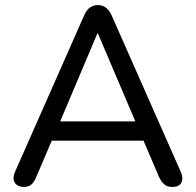

<svg xmlns="http://www.w3.org/2000/svg" viewBox="-20 -732 773 759"><path d="M75 7Q57 7 46.5 -1Q36 -9 34 -23Q32 -37 40 -54L313 -672Q322 -693 336 -702.5Q350 -712 367 -712Q384 -712 397.5 -702.5Q411 -693 421 -672L694 -54Q702 -37 700.5 -22.5Q699 -8 689 -0.5Q679 7 661 7Q641 7 629 -3.5Q617 -14 608 -34L537 -200L580 -176H152L195 -200L124 -34Q115 -12 104 -2.5Q93 7 75 7ZM365 -600 209 -231 185 -252H547L524 -231L367 -600Z"/></svg>

Font: Nunito ExtraLight Medium
Style: Regular
Weight: 500
Version: Version 3.602